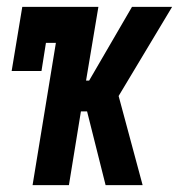

<svg xmlns="http://www.w3.org/2000/svg" viewBox="-20 -540 540 560"><path d="M75 0 143 -415H114L101 -333H14L45 -520H267L231 -305H240L365 -520H482L326 -260L396 0H288L234 -215H216L181 0Z"/></svg>

Font: Iosevka Curly Slab Extrabold
Style: Italic
Weight: 800
Italic angle: -9°
Monospace: yes
Designer: Belleve Invis
Foundry: Belleve Invis
Version: Version 22.1.2; ttfautohint (v1.8.4)